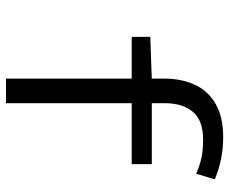

<svg xmlns="http://www.w3.org/2000/svg" viewBox="-82 -682 764 640"><g transform="rotate(90 300.0 -362.0)"><path d="M242 0V-527Q242 -586 263 -630.5Q284 -675 327.5 -699.5Q371 -724 438 -724Q474 -724 509 -717Q544 -710 578 -696L559 -634Q529 -647 503.5 -652Q478 -657 446 -657Q381 -657 352.5 -622.5Q324 -588 324 -530V0ZM103 -419V-481L244 -486H527V-419Z"/></g></svg>

Font: Source Code Variable
Style: Regular
Weight: 400
Monospace: yes
Designer: Paul D. Hunt, Teo Tuominen
Foundry: Adobe Systems Incorporated
Version: Version 1.010;hotconv 1.0.106;makeotfexe 2.5.65593